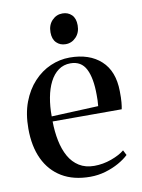

<svg xmlns="http://www.w3.org/2000/svg" viewBox="-83 -771 623 840"><g transform="rotate(-10 229.0 -351.5)"><path d="M250 11.5Q175.5 11.5 124 -19.5Q72.5 -50.5 45.8 -107.2Q19 -164 19 -242.5Q19 -309 38.2 -360Q57.5 -411 90.5 -446.5Q123.5 -482 165 -500Q206.5 -518 250.5 -518Q338 -518 389.2 -471.2Q440.5 -424.5 441.5 -335Q442 -304 440.2 -285.5Q438.5 -267 436 -255.5H129Q129.5 -209.5 137.8 -169.2Q146 -129 163.2 -98.2Q180.5 -67.5 208.5 -50Q236.5 -32.5 275.5 -32.5Q314 -32.5 351.5 -46Q389 -59.5 410.5 -77.5L422 -55Q405 -38.5 378 -23.2Q351 -8 318 1.8Q285 11.5 250 11.5ZM129 -278 337 -287Q338.5 -300.5 338.8 -312.2Q339 -324 339 -336.5Q339 -411.5 318.2 -452Q297.5 -492.5 249.5 -492.5Q219 -492.5 196 -475.8Q173 -459 158 -429.5Q143 -400 135.8 -361Q128.5 -322 129 -278ZM244 -578.5Q220 -578.5 203.8 -594.5Q187.5 -610.5 187.5 -641Q187.5 -673.5 206.8 -693.5Q226 -713.5 252.5 -713.5H253.5Q277.5 -713.5 293.8 -697.8Q310 -682 310 -651Q310 -619 290.8 -598.8Q271.5 -578.5 245 -578.5Z"/></g></svg>

Font: Merriweather 144pt
Style: Regular
Weight: 400
Version: Version 2.100